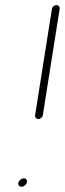

<svg xmlns="http://www.w3.org/2000/svg" viewBox="-20 -716 252 745"><path d="M81.9 -19.8C94.1 -5.3 66.2 18.4 53.8 4.5C41.3 -9.6 70 -34 81.9 -19.8ZM116.2 -269 181.4 -681C182.8 -689.8 190.3 -696 198.8 -696C207.2 -696 212.8 -689.8 211.4 -681L146.2 -269C144.9 -261.1 136.7 -254 128.8 -254C120.9 -254 114.9 -261.1 116.2 -269Z"/></svg>

Font: MewTooHand
Style: ReversedIta
Weight: 400
Designer: Mew Too, Robert Jablonski
Version: Version 0.77